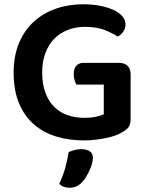

<svg xmlns="http://www.w3.org/2000/svg" viewBox="-20 -643 692 901"><path d="M593 -84Q593 -59 582.5 -45.5Q572 -32 549 -20Q536 -12 516.5 -5.5Q497 1 473.5 5.5Q450 10 425 13Q400 16 375 16Q304 16 243.5 -2.5Q183 -21 138.5 -60Q94 -99 69 -159Q44 -219 44 -302Q44 -381 69.5 -441.5Q95 -502 139.5 -542Q184 -582 243 -602.5Q302 -623 370 -623Q415 -623 451.5 -615.5Q488 -608 514.5 -595.5Q541 -583 555 -565.5Q569 -548 569 -529Q569 -509 558 -494Q547 -479 533 -471Q507 -488 470 -502.5Q433 -517 379 -517Q335 -517 298 -502.5Q261 -488 234.5 -461Q208 -434 193 -394Q178 -354 178 -303Q178 -248 193 -208Q208 -168 234.5 -141.5Q261 -115 297.5 -102.5Q334 -90 377 -90Q406 -90 430 -95Q454 -100 467 -107V-246H339Q334 -254 330 -267Q326 -280 326 -296Q326 -322 338.5 -335Q351 -348 371 -348H539Q564 -348 578.5 -334Q593 -320 593 -295ZM306 238Q276 238 258 220Q276 182 286.5 143.5Q297 105 302 71Q315 65 330 61Q345 57 361 57Q385 57 400.5 66.5Q416 76 416 98Q416 110 411.5 126Q407 142 399.5 158Q392 174 383 188.5Q374 203 365 212Q352 226 337.5 232Q323 238 306 238Z"/></svg>

Font: Baloo 2 Latin SemiBold
Style: Regular
Weight: 400
Designer: Sarang Kulkarni and Ek Type
Foundry: Ek Type
Version: Version 1.001